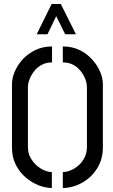

<svg xmlns="http://www.w3.org/2000/svg" viewBox="-20 -938 566 963"><path d="M164 -766 239 -918H285L361 -766H307L262 -857L218 -766ZM295 5V-75Q313 -75 334 -83.5Q355 -92 373.5 -108Q392 -124 404 -147.5Q416 -171 416 -201V-500Q416 -521 407.5 -542.5Q399 -564 383.5 -583Q368 -602 346 -613.5Q324 -625 295 -625V-705Q342 -705 379 -687Q416 -669 442 -640Q468 -611 482 -578.5Q496 -546 496 -516V-199Q496 -149 477 -111Q458 -73 428 -47Q398 -21 363 -8Q328 5 295 5ZM240 5Q210 5 175.5 -8Q141 -21 110 -47Q79 -73 59.5 -111Q40 -149 40 -199V-516Q40 -546 54 -579Q68 -612 94 -640.5Q120 -669 157.5 -687Q195 -705 241 -705V-625Q213 -625 190.5 -613.5Q168 -602 152.5 -582.5Q137 -563 128.5 -541.5Q120 -520 120 -500V-201Q120 -171 132.5 -148Q145 -125 163.5 -108.5Q182 -92 202.5 -83.5Q223 -75 240 -75Z"/></svg>

Font: Stick No Bills ExtraLight
Style: Regular
Weight: 400
Version: Version 2.000